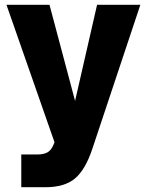

<svg xmlns="http://www.w3.org/2000/svg" viewBox="-20 -587 616 803"><path d="M69 196V59H137Q161 59 177 51Q193 43 203 20L208 8L7 -567H187L294 -165L386 -567H567L366 36Q337 123 293.5 159.5Q250 196 170 196Z"/></svg>

Font: Open Sauce One Black
Style: Regular
Weight: 900
Designer: Alfredo Marco Pradil
Foundry: Creative Sauce Fz LLC
Version: Version 1.477